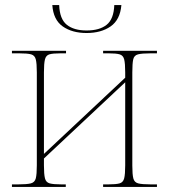

<svg xmlns="http://www.w3.org/2000/svg" viewBox="-20 -736 666 756"><path d="M321 -606Q264 -606 227 -632Q190 -658 186 -716H213Q215 -661 243 -638.5Q271 -616 321 -616Q372 -616 400 -638.5Q428 -661 430 -716H458Q453 -658 415.5 -632Q378 -606 321 -606ZM27 0V-10H52Q86 -10 101.5 -14Q117 -18 121 -34Q125 -50 125 -85V-451Q125 -486 121 -502Q117 -518 102.5 -522Q88 -526 56 -526H27V-536H240V-526H218Q188 -526 174.5 -522Q161 -518 157 -502Q153 -486 153 -451V-130L473 -430V-451Q473 -486 469 -502Q465 -518 451 -522Q437 -526 408 -526H386V-536H598V-526H573Q539 -526 523.5 -522Q508 -518 504.5 -502Q501 -486 501 -451V-84Q501 -49 505 -33.5Q509 -18 524 -14Q539 -10 573 -10H598V0H386V-10H407Q437 -10 451 -14Q465 -18 469 -34Q473 -50 473 -85V-412L153 -112V-85Q153 -50 157 -34Q161 -18 175.5 -14Q190 -10 221 -10H239V0Z"/></svg>

Font: Noto Serif Display SemiCondensed Thin
Style: Regular
Weight: 100
Width: 4
Designer: Monotype Design Team
Foundry: Monotype Imaging Inc.
Version: Version 2.009